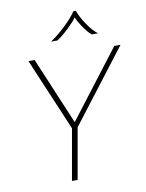

<svg xmlns="http://www.w3.org/2000/svg" viewBox="-99 -1000 816 1070"><g transform="rotate(-10 309.0 -465.0)"><path d="M271 -289 97 -700H132L292 -320L583 -700H618L303 -289L252 0H220ZM392 -930H406Q419 -892 448.5 -849Q478 -806 506 -785H470Q447 -805 424 -839.5Q401 -874 393 -895Q381 -876 344 -840.5Q307 -805 276 -785H240Q277 -809 322 -851Q367 -893 392 -930Z"/></g></svg>

Font: KoHo ExtraLight
Style: Italic
Weight: 275
Italic angle: -10°
Version: Version 1.000; ttfautohint (v1.6)